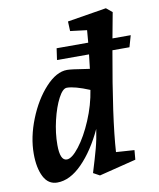

<svg xmlns="http://www.w3.org/2000/svg" viewBox="-87 -838 761 921"><g transform="rotate(-10 293.5 -377.5)"><path d="M30 -142Q30 -223 64.5 -309.5Q99 -396 152 -453.5Q205 -511 257 -511Q277 -511 345 -500L366 -497L374 -566H218L226 -622H380L385 -682L304 -692L302 -739L492 -770L521 -746L498 -622H587L571 -566H488Q430 -242 420 -82L509 -76L505 -30L325 15L294 -2Q315 -70 327 -114.5Q339 -159 346 -208Q300 -109 240 -48Q180 13 118 13Q74 13 52 -30Q30 -73 30 -142ZM182 -88Q207 -88 243 -134.5Q279 -181 309.5 -253Q340 -325 351 -397Q279 -427 241 -427Q221 -427 199.5 -386Q178 -345 163.5 -283.5Q149 -222 149 -164Q149 -88 182 -88Z"/></g></svg>

Font: Andada Pro
Style: Bold Italic
Weight: 700
Italic angle: -7°
Designer: Carolina Giovagnoli
Foundry: Huerta Tipografica
Version: Version 3.005; ttfautohint (v1.8.4)